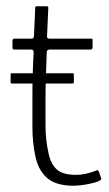

<svg xmlns="http://www.w3.org/2000/svg" viewBox="-20 -596 351 616"><path d="M17 -328Q16 -328 15 -329.5Q14 -331 14 -332V-357Q14 -359 15 -360Q16 -361 17 -361H214Q215 -361 216 -360Q217 -359 217 -357V-332Q217 -331 216 -329.5Q215 -328 214 -328ZM217 0Q159 0 130.5 -25.5Q102 -51 93 -97Q84 -140 84 -187.5Q84 -235 84 -287Q84 -323 85 -358Q86 -393 88 -428Q88 -437 80 -437H24Q23 -437 21.5 -439Q20 -441 20 -442V-467Q20 -468 21.5 -470Q23 -472 25 -472H80Q85 -472 86.5 -473.5Q88 -475 89 -481L93 -571Q93 -576 97 -576H130Q132 -576 133.5 -575Q135 -574 135 -571L131 -482Q130 -477 132 -474.5Q134 -472 138 -472H272Q275 -472 276 -471Q277 -470 277 -467V-442Q277 -442 275.5 -439.5Q274 -437 272 -437H138Q136 -437 133 -435Q130 -433 130 -428Q129 -392 127.5 -355.5Q126 -319 126 -282Q126 -239 126 -193Q126 -147 136 -103Q143 -70 162 -52.5Q181 -35 224 -35Q240 -35 255.5 -38.5Q271 -42 287 -48Q292 -51 293.5 -50Q295 -49 297 -46L304 -26Q306 -22 303.5 -19.5Q301 -17 295 -14Q285 -10 268.5 -6.5Q252 -3 237.5 -1.5Q223 0 217 0Z"/></svg>

Font: Glory ExtraLight
Style: Regular
Weight: 250
Version: Version 1.011